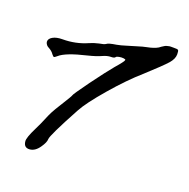

<svg xmlns="http://www.w3.org/2000/svg" viewBox="-158 -1016 1220 1237"><g transform="rotate(20 452.0 -397.5)"><path d="M660 -808Q707 -817 734 -833Q742 -839 746 -842Q754 -847 757 -849Q760 -851 766 -854.5Q772 -858 777 -859Q782 -860 789 -862Q796 -864 804 -864H824Q850 -865 855 -860Q860 -855 860 -831Q860 -800 831 -767Q802 -734 699 -640Q612 -564 513 -449Q414 -334 381 -272Q266 -60 266 -34Q266 -12 241 24Q212 67 174 69Q136 71 132 30Q128 7 167 -71Q187 -111 201 -145.5Q215 -180 227 -203Q240 -228 268 -272Q315 -347 315 -352Q315 -359 392 -465Q470 -571 508 -616Q558 -673 558 -683Q558 -688 543.5 -689.5Q529 -691 513.5 -688Q498 -685 494 -680Q489 -670 464 -670Q440 -670 409 -656Q377 -641 320 -627Q180 -594 139 -557Q124 -544 119 -544Q114 -544 104 -557Q92 -575 70 -587Q48 -597 43 -619Q41 -641 66 -655.5Q91 -670 132 -670Q222 -670 301 -705Q327 -717 363 -725Q396 -730 407 -738Q418 -748 471 -756Q499 -761 533 -772Q574 -784 600 -792Q634 -803 660 -808Z"/></g></svg>

Font: Beth Ellen
Style: Regular
Weight: 400
Designer: Alyson Diaz
Version: Version 2.000